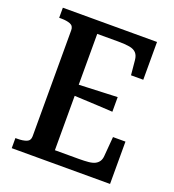

<svg xmlns="http://www.w3.org/2000/svg" viewBox="-130 -811 826 912"><g transform="rotate(20 283.0 -355.0)"><path d="M529 -214V0H32V-51H42Q70 -51 88 -58Q106 -65 106 -87V-623Q106 -645 88 -652Q70 -659 42 -659H32V-710H508V-519H446L439 -593Q437 -616 425.5 -628.5Q414 -641 391.5 -645Q369 -649 333 -649H228V-61H349Q377 -61 397.5 -63Q418 -65 430.5 -71.5Q443 -78 450 -89Q457 -100 458 -117L466 -214ZM203 -391Q240 -393 276.5 -394Q313 -395 349.5 -397Q386 -399 422 -400V-326Q386 -328 349.5 -330Q313 -332 276.5 -333.5Q240 -335 203 -337Z"/></g></svg>

Font: Roboto Serif 28pt Condensed Medium
Style: Regular
Weight: 500
Width: 3
Designer: Greg Gazdowicz
Foundry: Commercial Type
Version: Version 1.008